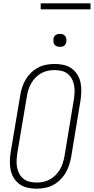

<svg xmlns="http://www.w3.org/2000/svg" viewBox="-20 -1128 565 1156"><path d="M199 8Q172 8 145.5 2Q119 -4 98.5 -18.5Q78 -33 64 -55Q50 -77 44.5 -102.5Q39 -128 39.5 -155.5Q40 -183 44 -210L102 -555Q106 -580 114 -604Q122 -628 135.5 -650.5Q149 -673 168.5 -691.5Q188 -710 211.5 -722Q235 -734 260 -738.5Q285 -743 310 -743Q337 -743 363.5 -737Q390 -731 410.5 -716.5Q431 -702 445 -680Q459 -658 464.5 -632.5Q470 -607 469.5 -579.5Q469 -552 465 -525L408 -180Q403 -155 395 -131Q387 -107 373.5 -84.5Q360 -62 340.5 -43.5Q321 -25 297.5 -13Q274 -1 249 3.5Q224 8 199 8ZM201 -29Q221 -29 241 -33Q261 -37 280 -47.5Q299 -58 314.5 -73.5Q330 -89 341 -107.5Q352 -126 358 -146Q364 -166 368 -186L425 -531Q428 -552 429 -573.5Q430 -595 426 -615.5Q422 -636 412.5 -653.5Q403 -671 387.5 -683.5Q372 -696 351.5 -701Q331 -706 309 -706Q289 -706 268.5 -702Q248 -698 229 -687.5Q210 -677 194.5 -661.5Q179 -646 168.5 -627.5Q158 -609 151.5 -589Q145 -569 142 -549L84 -204Q81 -183 80 -161.5Q79 -140 83 -119.5Q87 -99 96.5 -81.5Q106 -64 121.5 -51.5Q137 -39 158 -34Q179 -29 201 -29ZM341 -846Q331 -846 322.5 -849Q314 -852 308.5 -859Q303 -866 302 -875.5Q301 -885 302 -895Q303 -901 306 -907Q309 -913 315 -917Q321 -921 327.5 -922.5Q334 -924 340 -924Q350 -924 358.5 -921Q367 -918 372.5 -911Q378 -904 379.5 -894.5Q381 -885 379 -875Q378 -869 375 -863Q372 -857 366.5 -853Q361 -849 354 -847.5Q347 -846 341 -846ZM525 -1072H225V-1108H525Z"/></svg>

Font: Iosevka Curly Slab Extralight
Style: Italic
Weight: 200
Italic angle: -9°
Monospace: yes
Designer: Belleve Invis
Foundry: Belleve Invis
Version: Version 22.1.2; ttfautohint (v1.8.4)